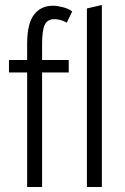

<svg xmlns="http://www.w3.org/2000/svg" viewBox="-20 -751 502 771"><path d="M16 -460V-510H89V-575Q89 -656 116.5 -692Q144 -728 193 -728Q210 -728 233 -722Q256 -716 270 -705L248 -660Q234 -668 221.5 -671Q209 -674 198 -674Q171 -674 160 -652Q149 -630 149 -572V-510H256V-460H149V0H89V-460ZM329 0V-717L389 -731V0Z"/></svg>

Font: Radio Canada Condensed Light
Style: Regular
Weight: 300
Width: 3
Designer: Charles Daoud, Etienne Aubert Bonn, Alexandre Saumier Demers, Jacques Le Bailly
Foundry: Radio-Canada
Version: Version 2.104; ttfautohint (v1.8.4.7-5d5b);gftools[0.9.28.de